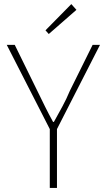

<svg xmlns="http://www.w3.org/2000/svg" viewBox="-20 -917 522 937"><path d="M328 -897 202 -769 218 -751 353 -869ZM13 -698 223 -287V0H258V-287L468 -698H432L321 -474Q304 -433 284 -396.5Q264 -360 243 -322H239Q218 -360 200 -396.5Q182 -433 162 -474L52 -698Z"/></svg>

Font: Spoqa Han Sans Neo Thin
Style: Regular
Weight: 100
Designer: [Spoqa Han Sans Neo] Dong-huui Kim  Younghwa Kang  Yujin Lee  [Noto Sans] Ryoko NISHIZUKA  (kana & ideographs); Paul D. 
Foundry: Spoqa (http://www.spoqa-han-sans.com)
Version: Version 1.100;hotconv 1.0.109;makeotfexe 2.5.65596